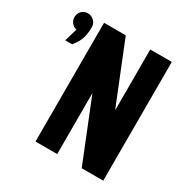

<svg xmlns="http://www.w3.org/2000/svg" viewBox="-164 -867 989 1011"><g transform="rotate(30 330.5 -361.5)"><path d="M184 -722H316L465 -352V-722H596V0H465L316 -371V0H184ZM76 -618Q58 -622 46 -636.5Q34 -651 34 -670Q34 -692 48.5 -707.5Q63 -723 86 -723Q108 -723 124 -707.5Q140 -692 140 -670Q140 -629 130.5 -600.5Q121 -572 95 -540H53Z"/></g></svg>

Font: PostBus
Style: Regular
Weight: 400
Designer: Peter Wiegel
Version: Version 1.001